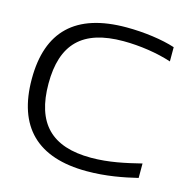

<svg xmlns="http://www.w3.org/2000/svg" viewBox="-102 -777 867 885"><g transform="rotate(15 331.0 -335.0)"><path d="M628 -579V-647C567 -667 479 -679 395 -679C152 -679 34 -563 34 -337C34 -109 152 9 388 9C481 9 561 -7 628 -23V-92C555 -74 477 -56 391 -56C202 -56 114 -148 114 -336C114 -524 202 -614 398 -614C476 -614 562 -601 628 -579Z"/></g></svg>

Font: LT Wave Light
Style: Regular
Weight: 300
Designer: Daniel Lyons
Version: Version 2.5 (Glyphs App)